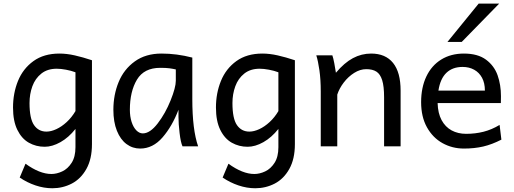

<svg xmlns="http://www.w3.org/2000/svg" viewBox="-20 -801 2813 1051"><path d="M266.1 229.5Q220.7 229.5 174.3 213.9Q127.9 198.2 87.9 170.9L119.6 95.2Q197.3 151.4 261.2 151.4Q290.5 151.4 320.8 137.2Q351.1 123 372.1 90.3Q393.1 57.6 393.1 4.9V-95.2Q356 -48.3 311 -22.9Q266.1 2.4 224.6 2.4Q177.2 2.4 137.9 -19.8Q98.6 -42 75 -90.1Q51.3 -138.2 51.3 -212.4Q51.3 -291 78.6 -358.2Q106 -425.3 163.1 -466.6Q220.2 -507.8 305.2 -507.8Q345.2 -507.8 389.4 -497.8Q433.6 -487.8 483.4 -471.2V-12.2Q483.4 69.3 452.9 123.8Q422.4 178.2 373 203.9Q323.7 229.5 266.1 229.5ZM290.5 -424.8Q239.7 -424.8 206.3 -398.2Q172.9 -371.6 157.2 -328.9Q141.6 -286.1 141.6 -236.8Q141.6 -151.9 166.3 -116.2Q190.9 -80.6 234.4 -80.6Q259.3 -80.6 288.3 -94Q317.4 -107.4 345 -132.8Q372.6 -158.2 393.1 -192.9V-405.3Q370.1 -414.1 341.6 -419.4Q313 -424.8 290.5 -424.8Z M957 -161.1V-200.2Q922.9 -110.4 869.9 -49.1Q816.9 12.2 747.1 12.2Q705.6 12.2 672.4 -12.5Q639.2 -37.1 619.9 -85.2Q600.6 -133.3 600.6 -200.2Q600.6 -281.7 629.4 -351.8Q658.2 -421.9 717.8 -464.8Q777.3 -507.8 864.3 -507.8Q947.3 -507.8 1032.7 -485.8V-258.8Q1032.7 -91.3 1064.5 0H979Q969.2 -21 963.1 -72.3Q957 -123.5 957 -161.1ZM856.9 -429.7Q768.6 -429.7 729.7 -365Q690.9 -300.3 690.9 -200.2Q690.9 -163.1 700.4 -133.5Q710 -104 726.3 -87.4Q742.7 -70.8 761.7 -70.8Q801.3 -70.8 843.3 -125.5Q885.3 -180.2 913.8 -251.2Q942.4 -322.3 942.4 -358.9V-420.9Q925.3 -424.8 907.2 -427.2Q889.2 -429.7 856.9 -429.7Z M1377 229.5Q1331.5 229.5 1285.2 213.9Q1238.8 198.2 1198.7 170.9L1230.5 95.2Q1308.1 151.4 1372.1 151.4Q1401.4 151.4 1431.6 137.2Q1461.9 123 1482.9 90.3Q1503.9 57.6 1503.9 4.9V-95.2Q1466.8 -48.3 1421.9 -22.9Q1377 2.4 1335.4 2.4Q1288.1 2.4 1248.8 -19.8Q1209.5 -42 1185.8 -90.1Q1162.1 -138.2 1162.1 -212.4Q1162.1 -291 1189.5 -358.2Q1216.8 -425.3 1273.9 -466.6Q1331.1 -507.8 1416 -507.8Q1456.1 -507.8 1500.2 -497.8Q1544.4 -487.8 1594.2 -471.2V-12.2Q1594.2 69.3 1563.7 123.8Q1533.2 178.2 1483.9 203.9Q1434.6 229.5 1377 229.5ZM1401.4 -424.8Q1350.6 -424.8 1317.1 -398.2Q1283.7 -371.6 1268.1 -328.9Q1252.4 -286.1 1252.4 -236.8Q1252.4 -151.9 1277.1 -116.2Q1301.8 -80.6 1345.2 -80.6Q1370.1 -80.6 1399.2 -94Q1428.2 -107.4 1455.8 -132.8Q1483.4 -158.2 1503.9 -192.9V-405.3Q1481 -414.1 1452.4 -419.4Q1423.8 -424.8 1401.4 -424.8Z M2082.5 -268.6Q2082.5 -328.6 2072 -362.1Q2061.5 -395.5 2040.5 -408.9Q2019.5 -422.4 1984.9 -422.4Q1951.2 -422.4 1918.7 -401.9Q1886.2 -381.3 1861.8 -349.4Q1837.4 -317.4 1826.2 -283.2V0H1735.8V-300.3Q1735.8 -365.2 1728.5 -416.3Q1721.2 -467.3 1711.4 -498H1799.3Q1804.2 -484.4 1809.8 -455.3Q1815.4 -426.3 1818.8 -402.8Q1864.7 -457.5 1911.9 -482.7Q1959 -507.8 2011.7 -507.8Q2090.3 -507.8 2131.6 -456.5Q2172.9 -405.3 2172.9 -305.2V0H2082.5Z M2375.5 -236.8Q2377 -181.2 2397.2 -143.6Q2417.5 -106 2452.1 -87.2Q2486.8 -68.4 2531.7 -68.4Q2581.5 -68.4 2626.7 -79.8Q2671.9 -91.3 2714.8 -117.2L2724.6 -36.6Q2673.3 -10.3 2625.2 1Q2577.1 12.2 2519.5 12.2Q2456.1 12.2 2402.6 -17.3Q2349.1 -46.9 2317.1 -104.2Q2285.2 -161.6 2285.2 -241.7Q2285.2 -321.8 2313.7 -382.1Q2342.3 -442.4 2395.3 -475.1Q2448.2 -507.8 2519.5 -507.8Q2595.2 -507.8 2640.4 -474.4Q2685.5 -440.9 2703.9 -388.7Q2722.2 -336.4 2722.2 -274.9Q2722.2 -245.6 2721.7 -236.8ZM2634.3 -305.2Q2634.3 -346.2 2618.7 -375.2Q2603 -404.3 2575.4 -419.4Q2547.9 -434.6 2512.2 -434.6Q2457.5 -434.6 2423.8 -402.6Q2390.1 -370.6 2379.9 -305.2ZM2712.4 -781.2 2507.3 -571.3H2429.2L2600.1 -781.2Z"/></svg>

Font: Lesson One
Style: Regular
Weight: 400
Designer: But Ko, Victor Gaultney, Annie Olsen, Julie Remington, Don Collingsworth, Eric Hays, Becca Hirsbrunner
Version: Version 1.100